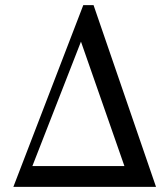

<svg xmlns="http://www.w3.org/2000/svg" viewBox="-20 -727 655 747"><path d="M344 -707 587 0H32L304 -707ZM106 -81H464L295 -565Z"/></svg>

Font: GFS Didot
Style: Regular
Weight: 400
Designer: Takis Katsoulidis and George D. Matthiopoulos
Foundry: Takis Katsoulidis and George D. Matthiopoulos
Version: Version 1.0